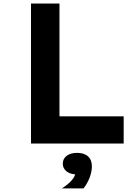

<svg xmlns="http://www.w3.org/2000/svg" viewBox="-20 -820 790 1097"><path d="M157.1 -800H319.8V-155.3H686.6V0H157.1ZM338.7 115Q338.7 87.4 360.8 70.4Q382.9 53.4 419.9 53.4Q456.8 53.4 478.9 70.4Q501 87.4 501 115Q501 142.6 478.9 159.6Q456.8 176.6 419.9 176.6Q382.9 176.6 360.8 159.6Q338.7 142.6 338.7 115ZM410.7 168.6 419.9 53.4Q460.8 53.4 482.9 73.4Q505 93.4 505 130Q505 161 491.9 195.3Q478.7 229.5 457.1 256.6H332.7Q366.4 236.2 387.9 212.2Q409.3 188.2 410.7 168.6Z"/></svg>

Font: Martian Mono Custom sWd Rg
Style: Regular
Weight: 400
Width: 6
Monospace: yes
Designer: Alex Havermale
Foundry: Evil Martians
Version: Version 1.000